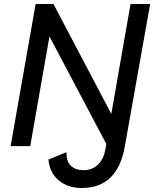

<svg xmlns="http://www.w3.org/2000/svg" viewBox="-20 -730 770 959"><path d="M388 209Q319 209 273.5 171Q228 133 222 67L312 30Q311 76 334 98Q357 120 397 120Q441 120 469.5 92Q498 64 506 18L511 -11L227 -548L131 0H33L158 -710H247L536 -161L632 -710H730L603 4Q566 209 388 209Z"/></svg>

Font: Livvic Medium
Style: Italic
Weight: 500
Italic angle: -10°
Designer: Jacques Le Bailly, Baron von Fonthausen
Version: Version 1.001; ttfautohint (v1.8.2)